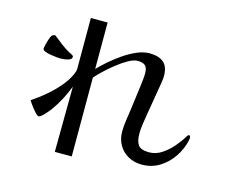

<svg xmlns="http://www.w3.org/2000/svg" viewBox="-103 -868 1205 1018"><g transform="rotate(15 500.0 -359.5)"><path d="M237 -503Q237 -492 224.5 -486.5Q212 -481 197 -479.5Q182 -478 174 -478Q168 -478 152.5 -479.5Q137 -481 119 -484Q101 -487 88.5 -492.5Q76 -498 76 -505Q76 -512 80 -528.5Q84 -545 89.5 -561Q95 -577 99 -582Q105 -588 116 -590L120 -588Q143 -569 167 -551Q191 -533 217 -519Q220 -518 223 -516.5Q226 -515 229 -513Q231 -512 234 -509.5Q237 -507 237 -503ZM948 -252Q948 -248 947.5 -243.5Q947 -239 946 -234Q935 -185 906 -142Q877 -99 834 -72.5Q791 -46 737 -46Q696 -46 663 -64Q630 -82 611 -114.5Q592 -147 592 -188Q592 -220 597 -251Q602 -282 606 -313L623 -442Q625 -462 627.5 -481Q630 -500 630 -519Q630 -548 617 -560Q604 -572 575 -572Q554 -572 524.5 -555.5Q495 -539 464 -514.5Q433 -490 407.5 -465.5Q382 -441 368 -425V8H275L278 -351Q264 -314 244.5 -277Q225 -240 202 -208Q198 -203 186.5 -189Q175 -175 162.5 -163.5Q150 -152 144 -152Q136 -152 122.5 -167Q109 -182 96.5 -199Q84 -216 80 -223Q120 -250 156.5 -281Q193 -312 224 -349Q233 -359 245.5 -377.5Q258 -396 267 -415.5Q276 -435 276 -448V-727H368V-472Q390 -495 420.5 -521.5Q451 -548 486 -572Q521 -596 557 -611.5Q593 -627 626 -627Q676 -627 703 -604.5Q730 -582 730 -530Q730 -517 728 -504Q726 -491 724 -478Q717 -436 710 -394.5Q703 -353 696 -311Q692 -284 687.5 -257Q683 -230 683 -202Q683 -160 698 -139.5Q713 -119 758 -119Q795 -119 828 -141Q861 -163 887.5 -194.5Q914 -226 931 -255Q935 -262 941 -262Q943 -262 945.5 -258Q948 -254 948 -252Z"/></g></svg>

Font: Kaisei Opti Medium
Style: Regular
Weight: 500
Designer: Font-Kai, 金井和夫
Foundry: KAZUO KANAI
Version: Version 5.003